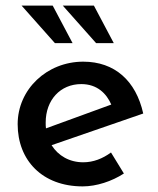

<svg xmlns="http://www.w3.org/2000/svg" viewBox="-20 -655 565 685"><path d="M57 -635 176 -501H239L168 -635ZM204 -635 323 -501H386L315 -635ZM275 10C324 10 379 -8 422 -36L376 -111C346 -89 313 -76 277 -76C228 -76 188 -99 164 -137L491 -250C465 -367 389 -435 277 -435C147 -435 43 -336 43 -212C43 -83 131 10 275 10ZM143 -218C143 -298 195 -355 270 -355C327 -355 360 -321 377 -282L144 -197C143 -203 143 -211 143 -218Z"/></svg>

Font: Reem Kufi
Style: Regular
Weight: 400
Designer: Khaled Hosny
Version: Version 0.007